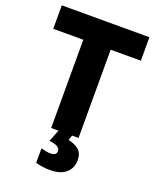

<svg xmlns="http://www.w3.org/2000/svg" viewBox="-171 -813 941 1153"><g transform="rotate(20 300.0 -237.0)"><path d="M212 0V-564H20V-714H580V-564H387V0ZM290 240Q268 240 243 236.5Q218 233 199 227V135Q216 139 230.5 142Q245 145 258 145Q298 145 298 117Q298 83 229 76L261 -5H347L335 32Q377 40 402.5 62Q428 84 428 128Q428 178 393 209Q358 240 290 240Z"/></g></svg>

Font: Noto Sans Mono Black
Style: Regular
Weight: 900
Designer: Monotype Design Team
Foundry: Monotype Imaging Inc.
Version: Version 2.014